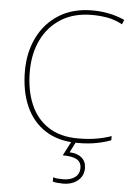

<svg xmlns="http://www.w3.org/2000/svg" viewBox="-63 -771 739 1057"><g transform="rotate(5 307.0 -242.0)"><path d="M405 -699Q305 -699 234.5 -655Q164 -611 127 -534.5Q90 -458 90 -360Q90 -257 123 -179Q156 -101 222 -58Q288 -15 386 -15Q444 -15 489 -23Q534 -31 570 -44V-21Q537 -8 491 1Q445 10 386 10Q280 10 208 -36.5Q136 -83 99.5 -166Q63 -249 63 -360Q63 -464 104 -546.5Q145 -629 221.5 -676.5Q298 -724 405 -724Q502 -724 583 -687L573 -662Q530 -685 488 -692Q446 -699 405 -699ZM439 145Q439 188 407 214Q375 240 326 240Q292 240 269 234V210Q282 214 294.5 215Q307 216 326 216Q364 216 389 198Q414 180 414 146Q414 114 389 99.5Q364 85 311 85L355 0H380L347 65Q391 67 415 88Q439 109 439 145Z"/></g></svg>

Font: Noto Sans Bengali Thin
Style: Regular
Weight: 100
Designer: Jelle Bosma - Monotype Design Team
Foundry: Monotype Imaging Inc.
Version: Version 2.003; ttfautohint (v1.8.4.7-5d5b)